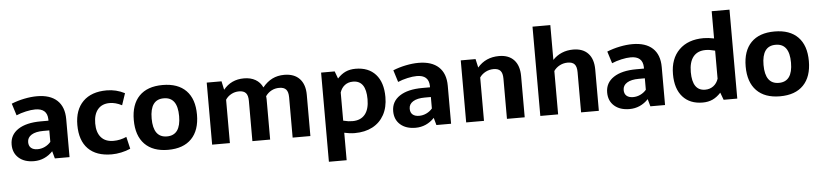

<svg xmlns="http://www.w3.org/2000/svg" viewBox="-52 -1070 6899 1615"><g transform="rotate(-5 3398.0 -262.5)"><path d="M499 -320.8V0H375L357.9 -62Q325.7 -27.8 285.4 -10Q245.1 7.8 199.2 7.8Q118.2 7.8 70.6 -34.2Q22.9 -76.2 22.9 -147Q22.9 -229 92 -274.9Q161.1 -320.8 285.2 -320.8H349.1V-334Q346.2 -424.8 246.1 -424.8Q211.9 -424.8 167 -414.8Q122.1 -404.8 85.9 -389.2L54.2 -490.2Q106 -511.2 163.1 -522.7Q220.2 -534.2 270 -534.2Q380.9 -534.2 439.9 -479.5Q499 -424.8 499 -320.8ZM163.1 -155.8Q163.1 -123.5 182.6 -106.7Q202.1 -89.8 237.8 -89.8Q270 -89.8 299.6 -104Q329.1 -118.2 349.1 -142.1V-238.8H297.9Q233.9 -238.8 198.5 -216.8Q163.1 -194.8 163.1 -155.8Z M1010.7 -495.1 977.5 -396Q924.3 -423.8 874.5 -423.8Q809.6 -423.8 774.2 -381.8Q738.8 -339.8 738.8 -263.2Q738.8 -187 775.1 -145.5Q811.5 -104 879.9 -104Q936 -104 989.7 -127.9L1013.7 -25.9Q977.5 -9.8 935.5 -1Q893.6 7.8 855.5 7.8Q725.6 7.8 656.7 -62Q587.9 -131.8 587.9 -263.2Q587.9 -391.1 658.7 -461.7Q729.5 -532.2 858.9 -532.2Q939 -532.2 1010.7 -495.1Z M1598.1 -263.2Q1598.1 -131.3 1529.3 -60.1Q1460.4 11.2 1331.1 11.2Q1203.1 11.2 1133.8 -59.8Q1064.5 -130.9 1064.5 -263.2Q1064.5 -395 1133.3 -465.6Q1202.1 -536.1 1331.1 -536.1Q1460.4 -536.1 1529.3 -465.6Q1598.1 -395 1598.1 -263.2ZM1215.3 -263.2Q1215.3 -102.1 1331.1 -102.1Q1447.3 -102.1 1447.3 -263.2Q1447.3 -424.3 1331.1 -423.8Q1215.3 -424.3 1215.3 -263.2Z M2018.1 -532.2Q2074.2 -532.2 2114.5 -509Q2154.8 -485.8 2174.8 -441.9Q2211.9 -487.8 2256.8 -510Q2301.8 -532.2 2357.9 -532.2Q2441.9 -532.2 2487.3 -484.1Q2532.7 -436 2532.7 -348.1V0H2382.8V-339.8Q2382.8 -385.7 2364.7 -406.2Q2346.7 -426.8 2306.6 -426.8Q2270.5 -426.8 2240.7 -410.9Q2210.9 -395 2190.9 -366.2Q2190.9 -364.3 2191.9 -357.2Q2192.9 -350.1 2192.9 -340.8V0H2043V-339.8Q2043 -385.7 2024.9 -406.2Q2006.8 -426.8 1966.8 -426.8Q1931.6 -426.8 1901.4 -410.4Q1871.1 -394 1853 -366.2V0H1703.1V-523.9H1828.1L1843.8 -451.2Q1909.2 -532.2 2018.1 -532.2Z M3189.9 -272Q3189.9 -185.1 3155.3 -122.1Q3120.6 -59.1 3057.1 -25.6Q2993.7 7.8 2906.7 7.8Q2865.7 7.8 2818.8 -2.9V229H2668.9V-523.9H2783.7L2806.6 -461.9Q2839.8 -498 2876.2 -514.4Q2912.6 -530.8 2960 -530.8Q3068.8 -530.8 3129.4 -463.4Q3189.9 -396 3189.9 -272ZM3038.6 -267.1Q3038.6 -425.3 2928.7 -424.8Q2888.7 -424.8 2860.1 -403.3Q2831.5 -381.8 2818.8 -342.8V-105Q2847.7 -98.1 2862.3 -96.2Q2877 -94.2 2897.9 -94.2Q2965.8 -94.2 3002.2 -138.2Q3038.6 -182.1 3038.6 -267.1Z M3720.7 -320.8V0H3596.7L3579.6 -62Q3547.4 -27.8 3507.1 -10Q3466.8 7.8 3420.9 7.8Q3339.8 7.8 3292.2 -34.2Q3244.6 -76.2 3244.6 -147Q3244.6 -229 3313.7 -274.9Q3382.8 -320.8 3506.8 -320.8H3570.8V-334Q3567.9 -424.8 3467.8 -424.8Q3433.6 -424.8 3388.7 -414.8Q3343.8 -404.8 3307.6 -389.2L3275.9 -490.2Q3327.6 -511.2 3384.8 -522.7Q3441.9 -534.2 3491.7 -534.2Q3602.5 -534.2 3661.6 -479.5Q3720.7 -424.8 3720.7 -320.8ZM3384.8 -155.8Q3384.8 -123.5 3404.3 -106.7Q3423.8 -89.8 3459.5 -89.8Q3491.7 -89.8 3521.2 -104Q3550.8 -118.2 3570.8 -142.1V-238.8H3519.5Q3455.6 -238.8 3420.2 -216.8Q3384.8 -194.8 3384.8 -155.8Z M4171.4 -532.2Q4253.4 -532.2 4297.9 -484.1Q4342.3 -436 4342.3 -348.1V0H4192.4V-339.8Q4192.4 -385.7 4174.3 -406.2Q4156.2 -426.8 4116.2 -426.8Q4080.1 -426.8 4048.8 -410.4Q4017.6 -394 3998.5 -366.2V0H3848.1V-523.9H3973.1L3989.3 -451.2Q4058.6 -532.2 4171.4 -532.2Z M4797.4 -532.2Q4879.4 -532.2 4923.8 -484.6Q4968.3 -437 4968.3 -348.1V0H4818.4V-339.8Q4818.4 -385.7 4800.3 -406.2Q4782.2 -426.8 4742.2 -426.8Q4706.1 -426.8 4674.8 -410.4Q4643.6 -394 4624.5 -366.2V0H4474.1V-753.9H4624.5V-460Q4657.2 -495.1 4701.2 -513.7Q4745.1 -532.2 4797.4 -532.2Z M5527.3 -320.8V0H5403.3L5386.2 -62Q5354 -27.8 5313.7 -10Q5273.4 7.8 5227.5 7.8Q5146.5 7.8 5098.9 -34.2Q5051.3 -76.2 5051.3 -147Q5051.3 -229 5120.4 -274.9Q5189.5 -320.8 5313.5 -320.8H5377.4V-334Q5374.5 -424.8 5274.4 -424.8Q5240.2 -424.8 5195.3 -414.8Q5150.4 -404.8 5114.3 -389.2L5082.5 -490.2Q5134.3 -511.2 5191.4 -522.7Q5248.5 -534.2 5298.3 -534.2Q5409.2 -534.2 5468.3 -479.5Q5527.3 -424.8 5527.3 -320.8ZM5191.4 -155.8Q5191.4 -123.5 5210.9 -106.7Q5230.5 -89.8 5266.1 -89.8Q5298.3 -89.8 5327.9 -104Q5357.4 -118.2 5377.4 -142.1V-238.8H5326.2Q5262.2 -238.8 5226.8 -216.8Q5191.4 -194.8 5191.4 -155.8Z M5999 -63Q5965.8 -26.9 5929 -10Q5892.1 6.8 5845.2 6.8Q5737.3 6.8 5676.8 -61Q5616.2 -128.9 5616.2 -252Q5616.2 -382.8 5691.7 -457.5Q5767.1 -532.2 5898.9 -532.2Q5937 -532.2 5986.8 -522V-752H6137.2V-1H6022ZM5986.8 -182.1V-418.9Q5958 -425.8 5942.4 -428.5Q5926.8 -431.2 5907.2 -431.2Q5839.4 -431.2 5803.2 -387Q5767.1 -342.8 5767.1 -256.8Q5767.1 -98.6 5876 -99.1Q5915 -99.1 5944.6 -121.1Q5974.1 -143.1 5986.8 -182.1Z M6764.6 -263.2Q6764.6 -131.3 6695.8 -60.1Q6627 11.2 6497.6 11.2Q6369.6 11.2 6300.3 -59.8Q6231 -130.9 6231 -263.2Q6231 -395 6299.8 -465.6Q6368.7 -536.1 6497.6 -536.1Q6627 -536.1 6695.8 -465.6Q6764.6 -395 6764.6 -263.2ZM6381.8 -263.2Q6381.8 -102.1 6497.6 -102.1Q6613.8 -102.1 6613.8 -263.2Q6613.8 -424.3 6497.6 -423.8Q6381.8 -424.3 6381.8 -263.2Z"/></g></svg>

Font: Sarala
Style: Bold
Weight: 700
Designer: Andres Torresi
Foundry: Huerta Tipografica
Version: Version 1.004;PS 001.003;hotconv 1.0.70;makeotf.lib2.5.58329